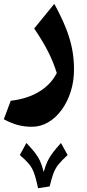

<svg xmlns="http://www.w3.org/2000/svg" viewBox="-20 -386 456 1012"><path d="M241.7 596.7 180.7 606Q172.4 567.9 165.3 543.5Q158.2 519 148.7 501.7Q139.2 484.4 124 468.3Q108.9 452.1 84.5 431.2L119.1 367.7Q146.5 396 163.6 418Q180.7 439.9 191.4 463.4Q202.1 486.8 210.4 520.5Q219.2 488.3 230 465.1Q240.7 441.9 257.6 419.7Q274.4 397.5 301.3 367.7L336.4 431.2Q304.7 460 287.8 481.2Q271 502.4 261.5 528.1Q252 553.7 241.7 596.7ZM370.1 -20Q370.1 42 352.8 96.7Q335.4 151.4 304.9 193.1Q274.4 234.9 234.1 258.5Q193.8 282.2 147.9 282.2Q109.4 282.2 75 273.2Q40.5 264.2 0 242.7L36.6 145Q123.5 135.3 186 97.4Q248.5 59.6 279.3 -1Q261.2 -59.6 232.7 -115.5Q204.1 -171.4 160.2 -235.8L266.1 -365.7Q303.7 -296.9 326.7 -239.5Q349.6 -182.1 359.9 -129.2Q370.1 -76.2 370.1 -20Z"/></svg>

Font: Pinar-DS2-FD Bold
Style: Regular
Weight: 700
Designer: Amin Abedi
Version: Version 3.000